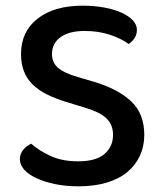

<svg xmlns="http://www.w3.org/2000/svg" viewBox="-20 -642 571 676"><path d="M255 -74Q318 -74 348 -100Q378 -126 378 -167Q378 -203 355 -225Q332 -247 282 -262L207 -285Q172 -296 143.5 -310.5Q115 -325 95 -344.5Q75 -364 64.5 -390.5Q54 -417 54 -452Q54 -531 112.5 -576.5Q171 -622 271 -622Q312 -622 347 -615.5Q382 -609 407.5 -597.5Q433 -586 447.5 -570.5Q462 -555 462 -537Q462 -520 453.5 -507.5Q445 -495 433 -487Q408 -506 367.5 -519.5Q327 -533 278 -533Q223 -533 193 -511Q163 -489 163 -452Q163 -422 184 -403.5Q205 -385 253 -371L311 -354Q395 -329 441.5 -285.5Q488 -242 488 -167Q488 -127 472.5 -93.5Q457 -60 428 -36Q399 -12 355.5 1Q312 14 257 14Q211 14 173 6Q135 -2 107.5 -15Q80 -28 65 -45Q50 -62 50 -81Q50 -101 62 -115Q74 -129 90 -136Q114 -114 155.5 -94Q197 -74 255 -74Z"/></svg>

Font: Baloo Paaji 2 Medium
Style: Regular
Weight: 500
Designer: Shuchita Grover, Noopur Datye and Ek Type
Foundry: Ek Type
Version: Version 1.640;hotconv 1.0.111;makeotfexe 2.5.65597; ttfautoh